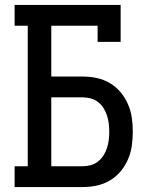

<svg xmlns="http://www.w3.org/2000/svg" viewBox="-20 -755 640 775"><path d="M39 0V-84H92V-651H39V-735H467V-586H374V-651H187V-446H314Q343 -446 371 -440Q399 -434 423.5 -419.5Q448 -405 466.5 -383Q485 -361 496.5 -334.5Q508 -308 512 -280Q516 -252 516 -223Q516 -195 512 -166.5Q508 -138 496.5 -111.5Q485 -85 466.5 -63Q448 -41 423.5 -26.5Q399 -12 371 -6Q343 0 314 0ZM314 -84Q331 -84 347 -88.5Q363 -93 376 -103.5Q389 -114 398 -128Q407 -142 412 -158Q417 -174 419 -190.5Q421 -207 421 -223Q421 -240 419 -256.5Q417 -273 412 -288.5Q407 -304 398 -318.5Q389 -333 376 -343Q363 -353 347 -357.5Q331 -362 314 -362H187V-84Z"/></svg>

Font: Iosevka Slab Medium Extended
Style: Regular
Weight: 500
Width: 7
Monospace: yes
Designer: Belleve Invis
Foundry: Belleve Invis
Version: Version 11.1.1; ttfautohint (v1.8.3)